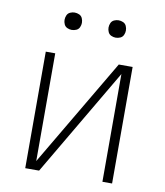

<svg xmlns="http://www.w3.org/2000/svg" viewBox="-82 -793 739 860"><g transform="rotate(10 288.0 -362.5)"><path d="M91 0H154L442 -490V0H486V-530H423L134 -40V-530H91ZM388 -646Q399 -646 409 -650.5Q419 -655 423.5 -665Q428 -675 428 -685Q428 -696 423.5 -706Q419 -716 409 -720.5Q399 -725 388 -725Q378 -725 368 -720.5Q358 -716 353.5 -706Q349 -696 349 -685Q349 -675 353.5 -665Q358 -655 368 -650.5Q378 -646 388 -646ZM188 -646Q199 -646 209 -650.5Q219 -655 223.5 -665Q228 -675 228 -685Q228 -696 223.5 -706Q219 -716 209 -720.5Q199 -725 188 -725Q178 -725 168 -720.5Q158 -716 153.5 -706Q149 -696 149 -685Q149 -675 153.5 -665Q158 -655 168 -650.5Q178 -646 188 -646Z"/></g></svg>

Font: Iosevka Sparkle Extralight
Style: Regular
Weight: 200
Designer: Belleve Invis
Foundry: Belleve Invis
Version: Version 4.5.0; ttfautohint (v1.8.3)